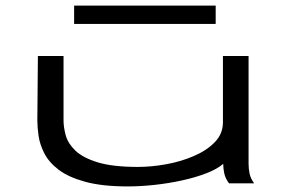

<svg xmlns="http://www.w3.org/2000/svg" viewBox="-20 -658 1040 689"><path d="M439 11Q347 11 286.5 -5.5Q226 -22 191 -48.5Q156 -75 139.5 -107Q123 -139 118.5 -170Q114 -201 114 -226L116 -457H208V-226Q208 -201 216 -172Q224 -143 250.5 -117.5Q277 -92 330.5 -75.5Q384 -59 475 -59Q523 -59 576 -68.5Q629 -78 675.5 -98Q722 -118 751 -148Q780 -178 780 -219V-457H872V-71Q872 -53 875.5 -35.5Q879 -18 892 0H802Q789 -17 785 -35Q781 -53 781 -70Q759 -51 720 -36Q681 -21 633 -10.5Q585 0 534.5 5.5Q484 11 439 11ZM246 -572V-638H754V-572Z"/></svg>

Font: Inconsolata UltraExpanded Thin
Style: Regular
Weight: 100
Width: 9
Monospace: yes
Designer: Raph Levien, Cyreal, Brenton Simpson
Foundry: Raph Levien, Cyreal, Google
Version: Version 3.100; ttfautohint (v1.8.4.7-5d5b)